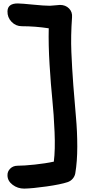

<svg xmlns="http://www.w3.org/2000/svg" viewBox="-20 -839 553 1127"><path d="M122.1 268.1Q83.5 268.1 54 245.6Q24.4 223.1 23.9 190.9Q22.9 168 39.6 151.1Q56.2 134.3 82 133.8Q120.6 133.8 184.6 127Q248.5 120.1 295.9 109.9Q304.7 41 300.3 -64.2Q295.9 -169.4 287.1 -254.9Q278.3 -340.3 271 -459Q263.7 -577.6 266.1 -672.9Q186 -685.1 107.9 -685.1Q72.8 -685.1 47.9 -710.9Q22.9 -736.8 23.9 -772.9Q25.4 -818.8 84 -818.8Q108.9 -818.4 174.3 -811.8Q239.7 -805.2 272.9 -805.2Q283.2 -805.2 303.2 -807.6Q323.2 -810.1 332 -810.1Q364.7 -810.1 385.3 -789.3Q405.8 -768.6 402.8 -736.8Q395 -627.9 398.9 -533.7Q402.8 -439.5 410.4 -337.9Q418 -236.3 425.8 -152.1Q433.6 -67.9 433.6 20.8Q433.6 109.4 421.9 178.2Q418.9 195.8 406.7 210Q394.5 224.1 377 230Q335.9 243.7 253.4 255.4Q170.9 267.1 122.1 268.1Z"/></svg>

Font: Shantell Sans Irregular
Style: Regular
Weight: 600
Designer: Stephen Nixon, Anya Danilova, Shantell Martin
Foundry: Arrow Type
Version: Version 1.006;[9816181b4]